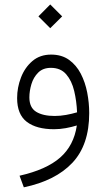

<svg xmlns="http://www.w3.org/2000/svg" viewBox="-20 -569 470 849"><path d="M202.1 -549.3 254.9 -496.6 202.1 -444.3 149.9 -496.6ZM374.5 -68.8Q374.5 71.8 300 150.9Q225.6 230 85.4 259.3L66.4 208Q185.1 181.2 245.8 127.9Q306.6 74.7 319.8 -14.2Q297.4 -7.3 271 -2.4Q244.6 2.4 219.2 2.4Q141.1 2.4 98.4 -30.3Q55.7 -63 55.7 -135.3Q55.7 -182.1 72.8 -226.3Q89.8 -270.5 123.3 -299.1Q156.7 -327.6 206.1 -327.6Q252.9 -327.6 285.2 -304.4Q317.4 -281.2 337.2 -243.2Q356.9 -205.1 365.7 -159.4Q374.5 -113.8 374.5 -68.8ZM221.7 -56.2Q246.6 -56.2 272 -60.8Q297.4 -65.4 320.8 -72.3Q318.8 -121.6 308.1 -166.7Q297.4 -211.9 272.7 -240.5Q248 -269 205.1 -269Q169.9 -269 148.9 -248Q127.9 -227.1 118.9 -196.8Q109.9 -166.5 109.9 -138.2Q109.9 -93.3 139.9 -74.7Q169.9 -56.2 221.7 -56.2Z"/></svg>

Font: Vazirmatn FD NL ExtraLight
Style: Regular
Weight: 200
Designer: Saber Rastikerdar
Foundry: Saber Rastikerdar
Version: Version 33.003